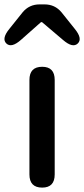

<svg xmlns="http://www.w3.org/2000/svg" viewBox="-47 -854 383 874"><path d="M145 0Q87 0 87 -60V-490Q87 -550 145 -550Q202 -550 202 -490V-60Q202 0 145 0ZM49 -673Q5 -634 -18 -656Q-41 -678 -4 -723L56 -798Q86 -834 133 -834H156Q203 -834 233 -798L293 -723Q330 -678 307 -656Q284 -634 240 -672L147 -751Q142 -756 137 -751Z"/></svg>

Font: Resource Han Rounded CN Medium
Style: Regular
Weight: 500
Designer: Cyano Hao (round all glyphs); Ryoko NISHIZUKA 西塚涼子 (kana, bopomofo & ideographs); Paul D. Hunt (Latin, Greek & Cyrillic)
Foundry: Cyano Hao
Version: 0.990